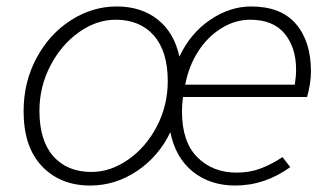

<svg xmlns="http://www.w3.org/2000/svg" viewBox="-20 -561 1025 594"><path d="M53 -217Q53 -307 93 -381.5Q133 -456 199.5 -498.5Q266 -541 341 -541Q417 -541 468 -500.5Q519 -460 535 -386Q569 -458 630 -499.5Q691 -541 757 -541Q849 -541 895.5 -487Q942 -433 942 -340Q942 -303 930 -261H546Q543 -237 543 -216Q543 -122 590.5 -74.5Q638 -27 712 -27Q753 -27 787 -40Q821 -53 854 -75L878 -44Q799 13 708 13Q630 13 576.5 -30Q523 -73 507 -152Q471 -77 404 -32Q337 13 259 13Q167 13 110 -46.5Q53 -106 53 -217ZM499 -310Q499 -402 456 -451Q413 -500 338 -500Q279 -500 224.5 -461.5Q170 -423 136 -358Q102 -293 102 -218Q102 -126 145 -77.5Q188 -29 263 -29Q322 -29 377 -67.5Q432 -106 465.5 -170.5Q499 -235 499 -310ZM896 -346Q896 -414 860.5 -457Q825 -500 754 -500Q708 -500 665.5 -474Q623 -448 593.5 -402.5Q564 -357 553 -299H892Q896 -324 896 -346Z"/></svg>

Font: Nebula Sans Light
Style: Regular
Weight: 300
Italic angle: -9°
Designer: Paul D. Hunt for Adobe (as Source Sans)
Foundry: Nebula Entertainment & Broadcasting LLC
Version: Version 1.010